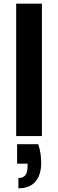

<svg xmlns="http://www.w3.org/2000/svg" viewBox="-20 -740 316 1044"><path d="M68 0V-720H208V0ZM80 284V228Q106 228 118 212.5Q130 197 130 165V150H73V44H188Q197 71 200.5 97Q204 123 204 146Q204 210 173 247Q142 284 80 284Z"/></svg>

Font: DM Sans 10pt ExtraBold
Style: Regular
Weight: 800
Version: Version 4.004;gftools[0.9.30]